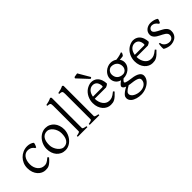

<svg xmlns="http://www.w3.org/2000/svg" viewBox="98 -1798 3084 3084"><g transform="rotate(-45 1640.0 -256.5)"><path d="M410.2 -92.8Q378.4 -55.2 354.2 -33.9Q330.1 -12.7 309.6 -1.7Q289.1 9.3 269.5 12Q250 14.6 227.1 14.6Q191.4 14.6 157.5 -1.2Q123.5 -17.1 97.2 -46.9Q70.8 -76.7 54.9 -119.6Q39.1 -162.6 39.1 -216.8Q39.1 -269.5 58.3 -315.4Q77.6 -361.3 111.1 -395.3Q144.5 -429.2 189.9 -449Q235.4 -468.8 288.1 -468.8Q304.2 -468.8 321 -466.1Q337.9 -463.4 353.3 -458.3Q368.7 -453.1 381.6 -446Q394.5 -439 402.8 -430.2Q403.8 -424.3 401.4 -413.6Q398.9 -402.8 394.5 -390.9Q390.1 -378.9 384.8 -367.9Q379.4 -356.9 375 -350.1L356.9 -355Q353 -363.8 344.2 -374Q335.4 -384.3 321.5 -393.6Q307.6 -402.8 288.3 -408.9Q269 -415 244.1 -415Q218.3 -415 194.6 -403.6Q170.9 -392.1 152.6 -369.1Q134.3 -346.2 123.3 -312Q112.3 -277.8 112.3 -231.9Q112.3 -190.4 124.8 -156.7Q137.2 -123 158 -99.4Q178.7 -75.7 205.8 -62.7Q232.9 -49.8 262.2 -49.8Q275.9 -49.8 287.6 -51Q299.3 -52.2 313.2 -58.1Q327.1 -64 345.5 -76.7Q363.8 -89.4 391.1 -112.8Z M826.2 -222.2Q826.2 -260.7 813.5 -295.7Q800.8 -330.6 780.3 -357.2Q759.8 -383.8 734.4 -399.4Q709 -415 684.1 -415Q647 -415 621.6 -400.9Q596.2 -386.7 580.3 -362.1Q564.5 -337.4 557.6 -303.7Q550.8 -270 550.8 -231Q550.8 -192.4 564.5 -157.5Q578.1 -122.6 599.1 -96.2Q620.1 -69.8 645.3 -54.4Q670.4 -39.1 692.9 -39.1Q727.5 -39.1 752.7 -52Q777.8 -64.9 794.2 -88.9Q810.5 -112.8 818.4 -146.5Q826.2 -180.2 826.2 -222.2ZM900.9 -236.8Q900.9 -204.6 892.6 -173.1Q884.3 -141.6 869.6 -113.8Q855 -85.9 834.5 -62.3Q814 -38.6 789.3 -21.5Q764.6 -4.4 736.8 5.1Q709 14.6 679.2 14.6Q632.8 14.6 595.5 -2.9Q558.1 -20.5 531.5 -51.3Q504.9 -82 490.5 -124.5Q476.1 -167 476.1 -216.8Q476.1 -249 484.1 -280.3Q492.2 -311.5 506.6 -339.6Q521 -367.7 541.3 -391.4Q561.5 -415 586.2 -432.1Q610.8 -449.2 639.2 -459Q667.5 -468.8 698.2 -468.8Q744.1 -468.8 781.5 -451.2Q818.8 -433.6 845.5 -402.6Q872.1 -371.6 886.5 -329.1Q900.9 -286.6 900.9 -236.8Z M969.2 0V-21Q990.2 -24.4 1004.4 -28.1Q1018.6 -31.7 1026.9 -35.4Q1035.2 -39.1 1038.8 -43Q1042.5 -46.9 1042.5 -50.8V-632.8Q1042.5 -654.8 1039.6 -667Q1036.6 -679.2 1028.8 -685.3Q1021 -691.4 1007.8 -693.6Q994.6 -695.8 974.1 -698.2V-717.8Q1009.3 -724.6 1038.6 -732.9Q1067.9 -741.2 1098.1 -756.8L1115.7 -740.2V-50.8Q1115.7 -43.5 1132.3 -35.6Q1148.9 -27.8 1189 -21V0Z M1240.2 0V-21Q1261.2 -24.4 1275.4 -28.1Q1289.6 -31.7 1297.9 -35.4Q1306.2 -39.1 1309.8 -43Q1313.5 -46.9 1313.5 -50.8V-632.8Q1313.5 -654.8 1310.5 -667Q1307.6 -679.2 1299.8 -685.3Q1292 -691.4 1278.8 -693.6Q1265.6 -695.8 1245.1 -698.2V-717.8Q1280.3 -724.6 1309.6 -732.9Q1338.9 -741.2 1369.1 -756.8L1386.7 -740.2V-50.8Q1386.7 -43.5 1403.3 -35.6Q1419.9 -27.8 1460 -21V0Z M1724.1 -418Q1699.2 -418 1678.2 -408.2Q1657.2 -398.4 1640.9 -380.9Q1624.5 -363.3 1613.5 -338.4Q1602.5 -313.5 1597.7 -283.2H1806.2Q1817.4 -283.2 1821 -286.9Q1824.7 -290.5 1824.7 -300.8Q1824.7 -309.6 1823.2 -321.8Q1821.8 -334 1817.6 -346.9Q1813.5 -359.9 1806.4 -372.6Q1799.3 -385.3 1788.1 -395.3Q1776.9 -405.3 1761 -411.6Q1745.1 -418 1724.1 -418ZM1904.8 -272Q1896 -262.2 1881.3 -253.9Q1866.7 -245.6 1851.1 -239.3H1594.2V-237.8Q1594.2 -201.2 1604.2 -167.2Q1614.3 -133.3 1632.8 -107.2Q1651.4 -81.1 1678.2 -65.4Q1705.1 -49.8 1738.8 -49.8Q1753.9 -49.8 1768.3 -51.5Q1782.7 -53.2 1799.3 -59.8Q1815.9 -66.4 1836.2 -79.6Q1856.4 -92.8 1883.8 -115.2Q1890.1 -111.8 1894.8 -105.5Q1899.4 -99.1 1901.9 -95.2Q1869.1 -59.6 1844.5 -37.8Q1819.8 -16.1 1798.1 -4.4Q1776.4 7.3 1755.1 11Q1733.9 14.6 1709 14.6Q1671.4 14.6 1637.5 -1.5Q1603.5 -17.6 1577.6 -47.1Q1551.8 -76.7 1536.4 -118.4Q1521 -160.2 1521 -211.9Q1521 -244.6 1528.3 -276.4Q1535.6 -308.1 1549.6 -336.4Q1563.5 -364.7 1583.5 -388.7Q1603.5 -412.6 1628.9 -430.2Q1639.6 -437.5 1653.1 -444.6Q1666.5 -451.7 1681.2 -457Q1695.8 -462.4 1710.2 -465.6Q1724.6 -468.8 1737.8 -468.8Q1770 -468.8 1794.7 -460Q1819.3 -451.2 1837.9 -436.3Q1856.4 -421.4 1869.1 -401.6Q1881.8 -381.8 1889.9 -359.9Q1897.9 -337.9 1901.4 -315.2Q1904.8 -292.5 1904.8 -272ZM1799.8 -526.4Q1795.4 -522.5 1788.1 -518.1Q1780.8 -513.7 1772.5 -511.2L1600.6 -695.3L1611.3 -715.3Q1616.2 -716.3 1625.7 -718Q1635.3 -719.7 1645.8 -721.7Q1656.2 -723.6 1666.5 -725.1Q1676.8 -726.6 1682.6 -727.1Z M2280.8 -293Q2280.8 -318.8 2272.2 -341.8Q2263.7 -364.7 2246.8 -381.8Q2230 -398.9 2204.8 -408.9Q2179.7 -418.9 2147 -418.9Q2134.8 -418.9 2119.9 -412.8Q2105 -406.7 2091.8 -394.5Q2078.6 -382.3 2069.8 -364Q2061 -345.7 2061 -321.8Q2061 -295.9 2069.1 -272.7Q2077.1 -249.5 2093.5 -232.2Q2109.9 -214.8 2135 -204.8Q2160.2 -194.8 2194.8 -194.8Q2209 -194.8 2224.4 -201.2Q2239.7 -207.5 2252.2 -219.7Q2264.6 -231.9 2272.7 -250.2Q2280.8 -268.6 2280.8 -293ZM2196.8 2Q2178.2 0 2162.6 -2.4Q2147 -4.9 2133.3 -7.8Q2098.1 11.2 2077.9 26.4Q2057.6 41.5 2047.4 53.5Q2037.1 65.4 2034.4 75.2Q2031.7 85 2031.7 92.8Q2031.7 113.3 2045.4 131.6Q2059.1 149.9 2082 163.6Q2105 177.2 2135.3 185.3Q2165.5 193.4 2198.7 193.4Q2231.4 193.4 2258.3 184.6Q2285.2 175.8 2304.2 160.2Q2323.2 144.5 2333.7 123.3Q2344.2 102.1 2344.2 76.7Q2344.2 63 2337.9 51.5Q2331.5 40 2314.9 30.8Q2298.3 21.5 2269.8 14.2Q2241.2 6.8 2196.8 2ZM2349.1 -313Q2349.1 -275.4 2332.3 -244.4Q2315.4 -213.4 2288.1 -190.9Q2260.7 -168.5 2226.1 -156Q2191.4 -143.6 2155.8 -143.6H2153.3Q2130.4 -124.5 2121.6 -111.6Q2112.8 -98.6 2112.8 -95.7Q2112.8 -89.8 2117.9 -84.2Q2123 -78.6 2137 -73.5Q2150.9 -68.4 2175.3 -63.2Q2199.7 -58.1 2237.8 -53.7Q2291 -47.9 2325.7 -36.1Q2360.4 -24.4 2380.9 -9Q2401.4 6.3 2409.4 23.9Q2417.5 41.5 2417.5 58.6Q2417.5 85.4 2407.2 109.6Q2397 133.8 2379.4 154.3Q2361.8 174.8 2337.9 191.4Q2314 208 2286.6 219.7Q2259.3 231.4 2230 237.8Q2200.7 244.1 2171.9 244.1Q2148.9 244.1 2124.5 241Q2100.1 237.8 2076.2 231Q2052.2 224.1 2031 213.6Q2009.8 203.1 1993.7 188.2Q1977.5 173.3 1968 154.5Q1958.5 135.7 1958.5 111.8Q1958.5 99.1 1963.1 85.2Q1967.8 71.3 1981.9 55.2Q1996.1 39.1 2021.5 20.5Q2046.9 2 2088.9 -20.5Q2057.1 -31.7 2044.9 -45.9Q2032.7 -60.1 2032.7 -74.7Q2032.7 -78.6 2035.2 -85.2Q2037.6 -91.8 2045.2 -101.1Q2052.7 -110.4 2066.4 -122.6Q2080.1 -134.8 2102.5 -150.4Q2077.6 -157.2 2057.4 -170.2Q2037.1 -183.1 2022.7 -201.7Q2008.3 -220.2 2000.5 -243.4Q1992.7 -266.6 1992.7 -293.9Q1992.7 -329.6 2008.8 -361.6Q2024.9 -393.6 2051.3 -417.2Q2077.6 -440.9 2111.3 -454.8Q2145 -468.8 2180.7 -468.8Q2210 -468.8 2235.6 -460.4Q2261.2 -452.1 2282.2 -437Q2307.6 -439.5 2328.1 -443.4Q2348.6 -447.3 2365 -451.7Q2381.3 -456.1 2394 -460.4Q2406.7 -464.8 2417 -468.8L2426.8 -454.1Q2420.9 -440.4 2415.5 -429Q2410.2 -417.5 2398.9 -405.3Q2380.4 -401.9 2362.5 -399.9Q2344.7 -397.9 2322.3 -397Q2335 -378.4 2342 -357.4Q2349.1 -336.4 2349.1 -313Z M2673.8 -418Q2648.9 -418 2627.9 -408.2Q2606.9 -398.4 2590.6 -380.9Q2574.2 -363.3 2563.2 -338.4Q2552.2 -313.5 2547.4 -283.2H2755.9Q2767.1 -283.2 2770.8 -286.9Q2774.4 -290.5 2774.4 -300.8Q2774.4 -309.6 2772.9 -321.8Q2771.5 -334 2767.3 -346.9Q2763.2 -359.9 2756.1 -372.6Q2749 -385.3 2737.8 -395.3Q2726.6 -405.3 2710.7 -411.6Q2694.8 -418 2673.8 -418ZM2854.5 -272Q2845.7 -262.2 2831.1 -253.9Q2816.4 -245.6 2800.8 -239.3H2543.9V-237.8Q2543.9 -201.2 2554 -167.2Q2564 -133.3 2582.5 -107.2Q2601.1 -81.1 2627.9 -65.4Q2654.8 -49.8 2688.5 -49.8Q2703.6 -49.8 2718 -51.5Q2732.4 -53.2 2749 -59.8Q2765.6 -66.4 2785.9 -79.6Q2806.2 -92.8 2833.5 -115.2Q2839.8 -111.8 2844.5 -105.5Q2849.1 -99.1 2851.6 -95.2Q2818.8 -59.6 2794.2 -37.8Q2769.5 -16.1 2747.8 -4.4Q2726.1 7.3 2704.8 11Q2683.6 14.6 2658.7 14.6Q2621.1 14.6 2587.2 -1.5Q2553.2 -17.6 2527.3 -47.1Q2501.5 -76.7 2486.1 -118.4Q2470.7 -160.2 2470.7 -211.9Q2470.7 -244.6 2478 -276.4Q2485.4 -308.1 2499.3 -336.4Q2513.2 -364.7 2533.2 -388.7Q2553.2 -412.6 2578.6 -430.2Q2589.4 -437.5 2602.8 -444.6Q2616.2 -451.7 2630.9 -457Q2645.5 -462.4 2659.9 -465.6Q2674.3 -468.8 2687.5 -468.8Q2719.7 -468.8 2744.4 -460Q2769 -451.2 2787.6 -436.3Q2806.2 -421.4 2818.8 -401.6Q2831.5 -381.8 2839.6 -359.9Q2847.7 -337.9 2851.1 -315.2Q2854.5 -292.5 2854.5 -272Z M3235.4 -138.2Q3235.4 -103.5 3225.6 -78.9Q3215.8 -54.2 3200.2 -37.1Q3184.6 -20 3165.5 -9.8Q3146.5 0.5 3127.9 5.9Q3109.4 11.2 3093 12.9Q3076.7 14.6 3067.4 14.6Q3043.9 14.6 3011 5.9Q2978 -2.9 2945.3 -21Q2941.9 -22.5 2940.9 -37.1Q2939.9 -45.9 2939.9 -56.6Q2939.9 -63 2940.4 -70.3Q2940.9 -88.9 2943.1 -107.9Q2945.3 -127 2948.7 -138.2L2969.7 -132.8Q2970.7 -112.3 2980.5 -94.2Q2990.2 -76.2 3006.6 -62.5Q3022.9 -48.8 3044.7 -41Q3066.4 -33.2 3091.8 -33.2Q3109.4 -33.2 3124 -38.8Q3138.7 -44.4 3149.4 -54.7Q3160.2 -64.9 3166 -79.3Q3171.9 -93.8 3171.9 -110.8Q3171.9 -130.4 3161.4 -145.5Q3150.9 -160.6 3133.8 -173.1Q3116.7 -185.5 3095 -196.5Q3073.2 -207.5 3050.8 -219.2Q3030.3 -229.5 3011.2 -241.2Q2992.2 -252.9 2977.3 -267.6Q2962.4 -282.2 2953.4 -300.3Q2944.3 -318.4 2944.3 -341.8Q2944.3 -372.1 2956.5 -395.8Q2968.8 -419.4 2989 -435.5Q3009.3 -451.7 3035.4 -460.2Q3061.5 -468.8 3089.4 -468.8Q3104.5 -468.8 3122.8 -466.1Q3141.1 -463.4 3158.9 -458.5Q3176.8 -453.6 3192.4 -446.8Q3208 -439.9 3217.8 -431.2Q3220.7 -428.2 3218.5 -418Q3216.3 -407.7 3211.7 -395.5Q3207 -383.3 3201.7 -372.6Q3196.3 -361.8 3193.4 -357.9L3174.3 -361.8Q3150.9 -397 3125.7 -410.9Q3100.6 -424.8 3076.7 -424.8Q3060.5 -424.8 3047.9 -419.4Q3035.2 -414.1 3026.1 -405.5Q3017.1 -397 3012.5 -386.7Q3007.8 -376.5 3007.8 -366.2Q3007.8 -350.6 3017.1 -338.1Q3026.4 -325.7 3041.5 -314.7Q3056.6 -303.7 3075.9 -293.7Q3095.2 -283.7 3115.7 -272.9Q3136.7 -262.2 3158.2 -250Q3179.7 -237.8 3196.8 -221.9Q3213.9 -206.1 3224.6 -185.8Q3235.4 -165.5 3235.4 -138.2Z"/></g></svg>

Font: Akkhara
Style: Regular
Weight: 400
Designer: J. Victor Gaultney
Version: Version 1.00 June 13, 2006, initial release